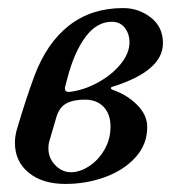

<svg xmlns="http://www.w3.org/2000/svg" viewBox="-20 -441 447 476"><path d="M17 -87Q17 -105 23 -124Q44 -195 65 -252Q96 -335 151.5 -378Q207 -421 285 -421Q324 -421 354 -397.5Q384 -374 384 -334Q384 -265 259 -226Q255 -225 255 -222.5Q255 -220 260 -218Q295 -206 320 -181Q345 -156 345 -126Q345 -83 316 -51Q287 -19 240.5 -2Q194 15 142 15Q85 15 51 -13Q17 -41 17 -87ZM301 -336Q301 -357 289.5 -372Q278 -387 257 -387Q220 -387 192 -349.5Q164 -312 147 -247L141 -224V-221Q141 -213 151 -213Q187 -217 222 -236Q257 -255 279 -282Q301 -309 301 -336ZM254 -127Q254 -158 237 -176Q220 -194 190 -194Q161 -194 143.5 -184Q126 -174 119 -148L102 -90Q100 -84 100 -73Q100 -49 117 -31.5Q134 -14 156 -14Q178 -14 201 -29Q224 -44 239 -70Q254 -96 254 -127Z"/></svg>

Font: EB Garamond Medium
Style: Italic
Weight: 500
Italic angle: -17.2°
Designer: Georg Duffner and Octavio Pardo
Foundry: Georg Duffner
Version: Version 1.000